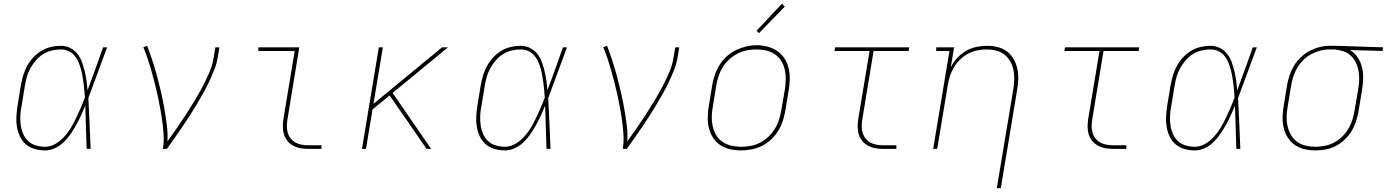

<svg xmlns="http://www.w3.org/2000/svg" viewBox="-20 -777 7240 1002"><path d="M215 8Q188 8 161.5 0.5Q135 -7 115.5 -23.5Q96 -40 84.5 -64Q73 -88 68.5 -114Q64 -140 65.5 -168Q67 -196 71 -223L89 -333Q94 -359 101.5 -384.5Q109 -410 122 -433.5Q135 -457 154 -477.5Q173 -498 196.5 -512Q220 -526 246 -532Q272 -538 298 -538Q324 -538 346.5 -526.5Q369 -515 384 -496Q399 -477 407.5 -453.5Q416 -430 422 -405.5Q428 -381 431.5 -356Q435 -331 437 -306Q458 -362 478 -418Q498 -474 518 -530H539Q514 -464 490 -397.5Q466 -331 441 -265Q445 -199 447.5 -132.5Q450 -66 453 0H432Q430 -57 428.5 -113.5Q427 -170 425 -226Q415 -201 403.5 -176Q392 -151 378.5 -126.5Q365 -102 349 -78.5Q333 -55 313 -35.5Q293 -16 267.5 -4Q242 8 215 8ZM215 -11Q243 -11 269 -26Q295 -41 315 -63Q335 -85 350 -110Q365 -135 377.5 -161.5Q390 -188 401.5 -214.5Q413 -241 423 -268Q422 -288 420 -307.5Q418 -327 415.5 -346.5Q413 -366 409.5 -385Q406 -404 400.5 -422.5Q395 -441 387 -458.5Q379 -476 366.5 -489.5Q354 -503 336 -511Q318 -519 298 -519Q275 -519 251 -513.5Q227 -508 206 -495Q185 -482 168 -462.5Q151 -443 139 -421.5Q127 -400 120.5 -377Q114 -354 110 -330L92 -220Q87 -196 86 -171Q85 -146 88.5 -122.5Q92 -99 101.5 -77.5Q111 -56 127.5 -40.5Q144 -25 167.5 -18Q191 -11 215 -11Z M830 0Q836 -35 834 -70Q832 -105 827.5 -139Q823 -173 817 -206.5Q811 -240 804 -273Q797 -306 788.5 -339Q780 -372 771 -404.5Q762 -437 751.5 -468.5Q741 -500 728 -531L748 -538Q763 -499 776 -459Q789 -419 800 -378Q811 -337 820.5 -295.5Q830 -254 837.5 -211.5Q845 -169 850.5 -126Q856 -83 854 -39Q879 -74 903 -108.5Q927 -143 950 -178.5Q973 -214 995 -250.5Q1017 -287 1036.5 -324Q1056 -361 1072.5 -399Q1089 -437 1095 -477L1104 -530H1125L1116 -477Q1111 -445 1098.5 -413.5Q1086 -382 1071.5 -351Q1057 -320 1040 -290Q1023 -260 1005.5 -230.5Q988 -201 969 -171.5Q950 -142 930.5 -113.5Q911 -85 891 -56.5Q871 -28 851 0Z M1589 0Q1569 0 1548.5 -3.5Q1528 -7 1510.5 -16.5Q1493 -26 1480.5 -41Q1468 -56 1462 -75Q1456 -94 1456 -114.5Q1456 -135 1459 -156L1518 -511H1328V-530H1542L1480 -153Q1477 -135 1477 -117.5Q1477 -100 1482 -83.5Q1487 -67 1497.5 -54Q1508 -41 1522.5 -33Q1537 -25 1554.5 -22Q1572 -19 1589 -19H1658V0Z M1869 0 1957 -530H1978L1929 -235L2287 -530H2318L2029 -292L2230 0H2206L2098 -157L2013 -279L1924 -206L1890 0Z M2615 8Q2588 8 2561.5 0.5Q2535 -7 2515.5 -23.5Q2496 -40 2484.5 -64Q2473 -88 2468.5 -114Q2464 -140 2465.5 -168Q2467 -196 2471 -223L2489 -333Q2494 -359 2501.5 -384.5Q2509 -410 2522 -433.5Q2535 -457 2554 -477.5Q2573 -498 2596.5 -512Q2620 -526 2646 -532Q2672 -538 2698 -538Q2724 -538 2746.5 -526.5Q2769 -515 2784 -496Q2799 -477 2807.5 -453.5Q2816 -430 2822 -405.5Q2828 -381 2831.5 -356Q2835 -331 2837 -306Q2858 -362 2878 -418Q2898 -474 2918 -530H2939Q2914 -464 2890 -397.5Q2866 -331 2841 -265Q2845 -199 2847.5 -132.5Q2850 -66 2853 0H2832Q2830 -57 2828.5 -113.5Q2827 -170 2825 -226Q2815 -201 2803.5 -176Q2792 -151 2778.5 -126.5Q2765 -102 2749 -78.5Q2733 -55 2713 -35.5Q2693 -16 2667.5 -4Q2642 8 2615 8ZM2615 -11Q2643 -11 2669 -26Q2695 -41 2715 -63Q2735 -85 2750 -110Q2765 -135 2777.5 -161.5Q2790 -188 2801.5 -214.5Q2813 -241 2823 -268Q2822 -288 2820 -307.5Q2818 -327 2815.5 -346.5Q2813 -366 2809.5 -385Q2806 -404 2800.5 -422.5Q2795 -441 2787 -458.5Q2779 -476 2766.5 -489.5Q2754 -503 2736 -511Q2718 -519 2698 -519Q2675 -519 2651 -513.5Q2627 -508 2606 -495Q2585 -482 2568 -462.5Q2551 -443 2539 -421.5Q2527 -400 2520.5 -377Q2514 -354 2510 -330L2492 -220Q2487 -196 2486 -171Q2485 -146 2488.5 -122.5Q2492 -99 2501.5 -77.5Q2511 -56 2527.5 -40.5Q2544 -25 2567.5 -18Q2591 -11 2615 -11Z M3230 0Q3236 -35 3234 -70Q3232 -105 3227.5 -139Q3223 -173 3217 -206.5Q3211 -240 3204 -273Q3197 -306 3188.5 -339Q3180 -372 3171 -404.5Q3162 -437 3151.5 -468.5Q3141 -500 3128 -531L3148 -538Q3163 -499 3176 -459Q3189 -419 3200 -378Q3211 -337 3220.5 -295.5Q3230 -254 3237.5 -211.5Q3245 -169 3250.5 -126Q3256 -83 3254 -39Q3279 -74 3303 -108.5Q3327 -143 3350 -178.5Q3373 -214 3395 -250.5Q3417 -287 3436.5 -324Q3456 -361 3472.5 -399Q3489 -437 3495 -477L3504 -530H3525L3516 -477Q3511 -445 3498.5 -413.5Q3486 -382 3471.5 -351Q3457 -320 3440 -290Q3423 -260 3405.5 -230.5Q3388 -201 3369 -171.5Q3350 -142 3330.5 -113.5Q3311 -85 3291 -56.5Q3271 -28 3251 0Z M3846 8Q3817 8 3789 1.5Q3761 -5 3738.5 -20Q3716 -35 3701 -58.5Q3686 -82 3679.5 -109Q3673 -136 3673.5 -165Q3674 -194 3679 -223L3697 -333Q3702 -361 3711 -387.5Q3720 -414 3735.5 -438.5Q3751 -463 3773 -483Q3795 -503 3821 -515.5Q3847 -528 3874.5 -534.5Q3902 -541 3929 -541Q3958 -541 3986 -533.5Q4014 -526 4036.5 -510.5Q4059 -495 4074 -472Q4089 -449 4095.5 -421.5Q4102 -394 4101.5 -365Q4101 -336 4096 -307L4078 -197Q4073 -169 4064 -142.5Q4055 -116 4039.5 -91.5Q4024 -67 4002 -47Q3980 -27 3954 -14.5Q3928 -2 3900.5 3Q3873 8 3846 8ZM3846 -11Q3871 -11 3896.5 -15.5Q3922 -20 3945.5 -32Q3969 -44 3989 -62.5Q4009 -81 4023 -103.5Q4037 -126 4045 -150.5Q4053 -175 4057 -200L4076 -310Q4080 -336 4080.5 -362.5Q4081 -389 4075.5 -413.5Q4070 -438 4057 -459Q4044 -480 4023.5 -494Q4003 -508 3978 -513.5Q3953 -519 3926 -519Q3901 -519 3876.5 -514Q3852 -509 3828.5 -497Q3805 -485 3785 -466.5Q3765 -448 3751.5 -426Q3738 -404 3730 -379.5Q3722 -355 3718 -330L3700 -220Q3695 -194 3694.5 -168Q3694 -142 3699.5 -117.5Q3705 -93 3717.5 -72Q3730 -51 3750 -37Q3770 -23 3795 -17Q3820 -11 3846 -11ZM3941 -604 3928 -616 4060 -757 4076 -743Z M4589 0Q4569 0 4548.5 -3.5Q4528 -7 4510.5 -16.5Q4493 -26 4480.5 -41Q4468 -56 4462 -75Q4456 -94 4456 -114.5Q4456 -135 4459 -156L4518 -511H4335L4338 -530H4725L4722 -511H4539L4480 -153Q4477 -135 4477 -117.5Q4477 -100 4482 -83.5Q4487 -67 4497.5 -54Q4508 -41 4522.5 -33Q4537 -25 4554.5 -22Q4572 -19 4589 -19H4658V0Z M5182 205 5268 -310Q5272 -335 5273 -361Q5274 -387 5269 -411Q5264 -435 5252.5 -456Q5241 -477 5222 -492Q5203 -507 5179 -513Q5155 -519 5129 -519Q5105 -519 5080 -514Q5055 -509 5032.5 -497Q5010 -485 4991 -466.5Q4972 -448 4958.5 -425.5Q4945 -403 4937.5 -379.5Q4930 -356 4926 -331L4871 0H4850L4935 -511H4866V-530H4959L4942 -426Q4955 -452 4975.5 -474.5Q4996 -497 5021.5 -511.5Q5047 -526 5075 -532Q5103 -538 5131 -538Q5159 -538 5186 -531.5Q5213 -525 5234.5 -509Q5256 -493 5269.5 -469.5Q5283 -446 5289 -419Q5295 -392 5294 -363.5Q5293 -335 5288 -307L5203 205Z M5789 0Q5769 0 5748.5 -3.5Q5728 -7 5710.5 -16.5Q5693 -26 5680.5 -41Q5668 -56 5662 -75Q5656 -94 5656 -114.5Q5656 -135 5659 -156L5718 -511H5535L5538 -530H5925L5922 -511H5739L5680 -153Q5677 -135 5677 -117.5Q5677 -100 5682 -83.5Q5687 -67 5697.5 -54Q5708 -41 5722.5 -33Q5737 -25 5754.5 -22Q5772 -19 5789 -19H5858V0Z M6215 8Q6188 8 6161.5 0.5Q6135 -7 6115.5 -23.5Q6096 -40 6084.5 -64Q6073 -88 6068.5 -114Q6064 -140 6065.5 -168Q6067 -196 6071 -223L6089 -333Q6094 -359 6101.5 -384.5Q6109 -410 6122 -433.5Q6135 -457 6154 -477.5Q6173 -498 6196.5 -512Q6220 -526 6246 -532Q6272 -538 6298 -538Q6324 -538 6346.5 -526.5Q6369 -515 6384 -496Q6399 -477 6407.5 -453.5Q6416 -430 6422 -405.5Q6428 -381 6431.5 -356Q6435 -331 6437 -306Q6458 -362 6478 -418Q6498 -474 6518 -530H6539Q6514 -464 6490 -397.5Q6466 -331 6441 -265Q6445 -199 6447.5 -132.5Q6450 -66 6453 0H6432Q6430 -57 6428.5 -113.5Q6427 -170 6425 -226Q6415 -201 6403.5 -176Q6392 -151 6378.5 -126.5Q6365 -102 6349 -78.5Q6333 -55 6313 -35.5Q6293 -16 6267.5 -4Q6242 8 6215 8ZM6215 -11Q6243 -11 6269 -26Q6295 -41 6315 -63Q6335 -85 6350 -110Q6365 -135 6377.5 -161.5Q6390 -188 6401.5 -214.5Q6413 -241 6423 -268Q6422 -288 6420 -307.5Q6418 -327 6415.5 -346.5Q6413 -366 6409.5 -385Q6406 -404 6400.5 -422.5Q6395 -441 6387 -458.5Q6379 -476 6366.5 -489.5Q6354 -503 6336 -511Q6318 -519 6298 -519Q6275 -519 6251 -513.5Q6227 -508 6206 -495Q6185 -482 6168 -462.5Q6151 -443 6139 -421.5Q6127 -400 6120.5 -377Q6114 -354 6110 -330L6092 -220Q6087 -196 6086 -171Q6085 -146 6088.5 -122.5Q6092 -99 6101.5 -77.5Q6111 -56 6127.5 -40.5Q6144 -25 6167.5 -18Q6191 -11 6215 -11Z M6845 8Q6816 8 6788 1.5Q6760 -5 6737.5 -20.5Q6715 -36 6700.5 -59Q6686 -82 6679.5 -109Q6673 -136 6673.5 -165Q6674 -194 6679 -223L6697 -333Q6702 -360 6710.5 -385.5Q6719 -411 6733.5 -435Q6748 -459 6769 -478.5Q6790 -498 6814.5 -511Q6839 -524 6865.5 -531Q6892 -538 6918 -538Q6922 -538 6925.5 -538Q6929 -538 6933 -538Q6937 -538 6941 -538Q6945 -538 6949 -538L7198 -530L7195 -511L7025 -516Q7049 -502 7065 -478Q7081 -454 7088 -425.5Q7095 -397 7094 -367Q7093 -337 7088 -307L7070 -197Q7065 -170 7056.5 -143.5Q7048 -117 7033.5 -93Q7019 -69 6997.5 -48.5Q6976 -28 6951 -15Q6926 -2 6898.5 3Q6871 8 6845 8ZM6845 -11Q6869 -11 6894 -16Q6919 -21 6942 -33Q6965 -45 6984 -63.5Q7003 -82 7016.5 -104.5Q7030 -127 7037.5 -151Q7045 -175 7049 -200L7068 -310Q7072 -334 7073 -358.5Q7074 -383 7070 -406Q7066 -429 7056 -450Q7046 -471 7029.5 -486.5Q7013 -502 6990.5 -509.5Q6968 -517 6944 -519H6930Q6926 -519 6923 -519Q6920 -519 6917 -519Q6893 -519 6869 -512.5Q6845 -506 6822.5 -494Q6800 -482 6781.5 -463.5Q6763 -445 6750 -423Q6737 -401 6729.5 -377.5Q6722 -354 6718 -330L6700 -220Q6695 -194 6694.5 -168Q6694 -142 6699.5 -118Q6705 -94 6717.5 -72.5Q6730 -51 6749.5 -37Q6769 -23 6794 -17Q6819 -11 6845 -11Z"/></svg>

Font: Iosevka Slab Thin Extended
Style: Italic
Weight: 100
Width: 7
Italic angle: -9°
Monospace: yes
Designer: Belleve Invis
Foundry: Belleve Invis
Version: Version 11.1.0; ttfautohint (v1.8.3)